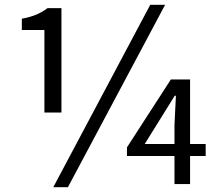

<svg xmlns="http://www.w3.org/2000/svg" viewBox="-20 -767 912 800"><path d="M707 -117V0H772V-117H837V-167H772V-436H692L509 -153V-117ZM263 13 668 -747H606L202 13ZM71 -642H165V-298H236V-733H178C148 -711 119 -698 71 -689ZM583 -167 708 -368H713L707 -247V-167Z"/></svg>

Font: Noto Sans KR Regular
Style: Regular
Weight: 400
Designer: Ryoko NISHIZUKA  (kana & ideographs); Paul D. Hunt (Latin, Greek & Cyrillic); Wenlong ZHANG  (bopomofo); Sandoll Communi
Foundry: Adobe Systems Incorporated
Version: Version 1.004;PS 1.004;hotconv 1.0.82;makeotf.lib2.5.63406